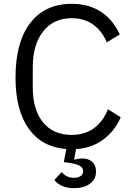

<svg xmlns="http://www.w3.org/2000/svg" viewBox="-20 -766 690 1002"><path d="M610 -154Q578 -81 518 -37Q458 7 377 12L367 64L370 67Q390 61 410 61Q442 61 461.5 79Q481 97 481 129Q481 171 448.5 193.5Q416 216 367 216Q329 216 302.5 203.5Q276 191 264 173L302 132Q326 162 367 162Q387 162 400.5 153Q414 144 414 128Q414 111 398.5 100.5Q383 90 342 84L313 80L326 12Q199 2 130 -94Q61 -190 61 -362Q61 -546 138 -646Q215 -746 354 -746Q444 -746 507 -704.5Q570 -663 605 -586L537 -545Q513 -604 466.5 -637.5Q420 -671 354 -671Q259 -671 205 -602Q151 -533 151 -416V-310Q151 -193 204.5 -127.5Q258 -62 354 -62Q423 -62 471 -97.5Q519 -133 543 -196Z"/></svg>

Font: IBM Plex Sans JP
Style: Regular
Weight: 400
Designer: Mike Abbink; Paul van der Laan; Pieter van Rosmalen; Wujin Sim; Yejin Wi; Jinhee Kim; Boomi Park; Yona Kim; Kichan Ma
Foundry: Sandoll Inc.
Version: Version 1.000